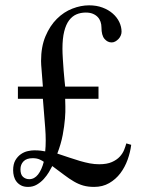

<svg xmlns="http://www.w3.org/2000/svg" viewBox="-20 -697 540 728"><path d="M146 -83.5Q141.1 -87.4 130.4 -92.3Q119.6 -97.2 104 -97.2Q80.6 -97.2 69.1 -85.2Q57.6 -73.2 57.6 -55.2Q57.6 -34.7 67.6 -26.1Q77.6 -17.6 90.8 -17.6Q110.4 -17.6 124.3 -35.4Q138.2 -53.2 146 -83.5ZM477.5 -147.9Q474.1 -120.1 463.9 -91.6Q453.6 -63 436.3 -40Q418.9 -17.1 394 -2.7Q369.1 11.7 336.9 11.7Q314 11.7 295.9 6.6Q277.8 1.5 260.3 -8.8Q242.7 -19 223.4 -33.7Q204.1 -48.3 178.2 -67.4Q173.3 -57.6 165.3 -44.2Q157.2 -30.8 146 -18.3Q134.8 -5.9 119.9 2.9Q105 11.7 86.4 11.7Q70.8 11.7 60.1 6.1Q49.3 0.5 42.5 -8.5Q35.6 -17.6 32.7 -28.8Q29.8 -40 29.8 -51.3Q29.8 -74.7 38.3 -89.4Q46.9 -104 59.3 -112.5Q71.8 -121.1 85.4 -124Q99.1 -127 109.4 -127Q125 -127 134.8 -125.7Q144.5 -124.5 151.4 -123Q155.3 -161.1 151.4 -212.2Q147.5 -263.2 142.6 -322.3H47.9V-368.7H142.6Q140.1 -405.8 137.9 -429.4Q135.7 -453.1 135.7 -465.8Q135.7 -520 152.6 -559.8Q169.4 -599.6 195.8 -625.7Q222.2 -651.9 254.4 -664.3Q286.6 -676.8 317.9 -676.8Q346.2 -676.8 368.9 -668.2Q391.6 -659.7 407.7 -645.5Q423.8 -631.3 432.4 -613.3Q440.9 -595.2 440.9 -576.7Q440.9 -569.3 437.7 -562Q434.6 -554.7 429.2 -549.1Q423.8 -543.5 417.2 -539.8Q410.6 -536.1 403.3 -536.1Q387.7 -536.1 376.2 -549.6Q364.7 -563 364.7 -593.3Q364.7 -604 361.3 -614.3Q357.9 -624.5 350.6 -632.3Q343.3 -640.1 332 -644.8Q320.8 -649.4 305.2 -649.4Q286.1 -649.4 270 -642.6Q253.9 -635.7 241.9 -619.9Q230 -604 223.4 -577.6Q216.8 -551.3 216.8 -512.2Q216.8 -496.1 218.3 -473.1Q219.7 -450.2 221.4 -428.2Q223.1 -406.2 224.9 -389.4Q226.6 -372.6 227.1 -368.7H353.5V-322.3H227.1Q227.1 -313.5 227.8 -293.9Q228.5 -274.4 226.3 -246.8Q224.1 -219.2 217.8 -185.3Q211.4 -151.4 197.3 -114.7Q221.2 -106.9 242.4 -99.6Q263.7 -92.3 283 -86.7Q302.2 -81.1 320.3 -77.6Q338.4 -74.2 356 -74.2Q385.3 -74.2 404.1 -82.5Q422.9 -90.8 434.1 -103Q445.3 -115.2 450.7 -128.9Q456.1 -142.6 459 -153.3Z"/></svg>

Font: Doulos SIL Afr
Style: Regular
Weight: 400
Designer: Walt Agee, Victor Gaultney, Peter Martin, Debbi Hosken, Becca Hirsbrunner
Foundry: SIL International
Version: Version 5.000